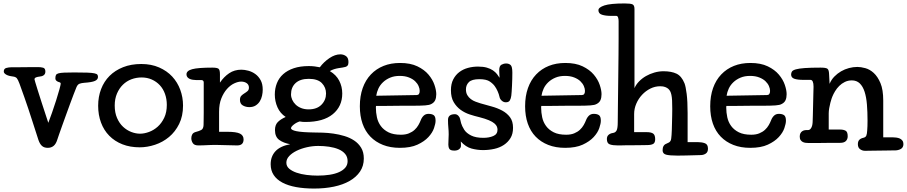

<svg xmlns="http://www.w3.org/2000/svg" viewBox="-20 -843 5257 1113"><path d="M423 -337Q417 -323 407 -296.5Q397 -270 385.5 -239Q374 -208 362 -174.5Q350 -141 339.5 -112Q329 -83 322 -62.5Q315 -42 313 -36Q305 -9 291 2.5Q277 14 257 14Q236 14 223.5 3Q211 -8 203 -31Q182 -96 168.5 -138Q155 -180 144 -213Q133 -246 121.5 -278.5Q110 -311 93 -358Q84 -382 77.5 -389.5Q71 -397 58 -399Q52 -400 42.5 -401.5Q33 -403 24 -406.5Q15 -410 8.5 -415.5Q2 -421 2 -429Q2 -445 16.5 -449Q31 -453 45 -453Q49 -453 73 -453Q97 -453 124 -453.5Q151 -454 174 -454Q197 -454 201 -454Q217 -454 230 -450.5Q243 -447 243 -428Q243 -414 233.5 -407Q224 -400 209 -399Q198 -398 189 -394.5Q180 -391 180 -383Q180 -381 184 -368Q188 -355 197 -325.5Q206 -296 221.5 -248.5Q237 -201 260 -131Q269 -153 281.5 -189.5Q294 -226 305.5 -261.5Q317 -297 324.5 -325Q332 -353 332 -358Q332 -365 322 -367Q314 -369 307.5 -374.5Q301 -380 301 -389Q301 -401 304.5 -408Q308 -415 319.5 -418Q331 -421 352.5 -422Q374 -423 410 -423Q458 -423 485.5 -422Q513 -421 527 -418Q541 -415 544.5 -410Q548 -405 548 -397Q548 -382 530.5 -374Q513 -366 468 -363Q454 -362 442 -358Q430 -354 423 -337Z M1041 -231Q1041 -170 1018.5 -124.5Q996 -79 960 -49Q924 -19 879 -4Q834 11 790 11Q734 11 689.5 -6.5Q645 -24 613.5 -56Q582 -88 565.5 -132.5Q549 -177 549 -230Q549 -282 566 -326.5Q583 -371 615 -403Q647 -435 693.5 -453.5Q740 -472 799 -472Q857 -472 902.5 -452Q948 -432 978.5 -399Q1009 -366 1025 -322.5Q1041 -279 1041 -231ZM801 -394Q770 -394 742 -383.5Q714 -373 692.5 -352Q671 -331 658 -300.5Q645 -270 645 -231Q645 -190 658.5 -159Q672 -128 693.5 -108Q715 -88 741 -78Q767 -68 792 -68Q816 -68 843.5 -78Q871 -88 894 -108.5Q917 -129 932 -160.5Q947 -192 947 -235Q947 -269 936.5 -298.5Q926 -328 906.5 -349Q887 -370 860 -382Q833 -394 801 -394Z M1503 -323Q1503 -306 1499 -288Q1495 -270 1486 -255.5Q1477 -241 1462 -231.5Q1447 -222 1425 -222Q1405 -222 1388 -231.5Q1371 -241 1371 -264Q1371 -280 1379 -288Q1387 -296 1397 -302Q1407 -308 1415 -315Q1423 -322 1423 -335Q1423 -352 1410 -361Q1397 -370 1378 -370Q1360 -370 1337.5 -359.5Q1315 -349 1295.5 -327Q1276 -305 1263 -272.5Q1250 -240 1250 -195V-79H1298Q1350 -79 1371 -68.5Q1392 -58 1392 -35Q1392 0 1355 0Q1323 0 1291.5 -1.5Q1260 -3 1230 -3Q1214 -3 1202 -2.5Q1190 -2 1179 -1.5Q1168 -1 1156.5 -0.5Q1145 0 1130 0Q1106 0 1097.5 -13.5Q1089 -27 1089 -42Q1089 -55 1095 -65Q1101 -75 1118 -79Q1134 -83 1146.5 -89.5Q1159 -96 1160 -118Q1160 -130 1160.5 -146Q1161 -162 1161 -189Q1161 -216 1161 -258Q1161 -300 1161 -365Q1161 -379 1146 -379H1116Q1108 -379 1098 -380.5Q1088 -382 1080 -385.5Q1072 -389 1066.5 -395.5Q1061 -402 1061 -412Q1061 -433 1094.5 -442Q1128 -451 1211 -451Q1237 -451 1246 -445Q1255 -439 1255 -413V-364Q1278 -398 1308.5 -418.5Q1339 -439 1379 -439Q1398 -439 1420 -433Q1442 -427 1460.5 -413.5Q1479 -400 1491 -378Q1503 -356 1503 -323Z M1770 -460Q1788 -460 1804 -458Q1820 -456 1834 -453Q1857 -484 1889.5 -506Q1922 -528 1953 -528Q1971 -528 1985.5 -518Q2000 -508 2000 -483Q2000 -469 1995 -463Q1990 -457 1982 -455Q1976 -453 1965.5 -451.5Q1955 -450 1942.5 -448Q1930 -446 1917 -442Q1904 -438 1892 -431Q1929 -409 1946.5 -375Q1964 -341 1964 -301Q1964 -226 1909 -181Q1854 -136 1751 -136Q1741 -136 1734.5 -136.5Q1728 -137 1717 -139Q1698 -133 1682.5 -120.5Q1667 -108 1667 -100Q1667 -89 1698.5 -82.5Q1730 -76 1800 -75Q1821 -75 1851 -74Q1881 -73 1913 -68.5Q1945 -64 1976.5 -54.5Q2008 -45 2033 -28.5Q2058 -12 2073.5 13.5Q2089 39 2089 76Q2089 119 2067 151.5Q2045 184 2006.5 206Q1968 228 1915.5 239Q1863 250 1801 250Q1743 250 1696.5 241.5Q1650 233 1617 215.5Q1584 198 1566.5 171.5Q1549 145 1549 109Q1549 64 1576.5 34Q1604 4 1662 -7Q1623 -14 1598.5 -32Q1574 -50 1574 -89Q1574 -118 1589.5 -134.5Q1605 -151 1636 -165Q1604 -186 1588.5 -221Q1573 -256 1573 -295Q1573 -330 1585 -360.5Q1597 -391 1621.5 -413Q1646 -435 1683 -447.5Q1720 -460 1770 -460ZM1825 3Q1792 3 1759 10.5Q1726 18 1699.5 31Q1673 44 1656.5 61.5Q1640 79 1640 100Q1640 121 1656.5 135Q1673 149 1699 158Q1725 167 1757 171Q1789 175 1821 175Q1859 175 1891 170Q1923 165 1946 154.5Q1969 144 1982 128.5Q1995 113 1995 91Q1995 66 1980.5 49Q1966 32 1942 22Q1918 12 1887.5 7.5Q1857 3 1825 3ZM1770 -386Q1720 -386 1693.5 -361.5Q1667 -337 1667 -296Q1667 -280 1674 -264.5Q1681 -249 1694 -236.5Q1707 -224 1726 -216.5Q1745 -209 1769 -209Q1817 -209 1843.5 -236Q1870 -263 1870 -301Q1870 -336 1846 -361Q1822 -386 1770 -386Z M2395 -292Q2413 -292 2413 -316Q2413 -329 2406.5 -344Q2400 -359 2386.5 -372Q2373 -385 2350.5 -394Q2328 -403 2297 -403Q2266 -403 2242 -393Q2218 -383 2200.5 -366.5Q2183 -350 2173.5 -329.5Q2164 -309 2161 -288ZM2160 -229Q2159 -227 2159 -223.5Q2159 -220 2159 -218Q2159 -191 2165 -163Q2171 -135 2187.5 -112.5Q2204 -90 2232 -76Q2260 -62 2304 -62Q2331 -62 2350.5 -70Q2370 -78 2383.5 -90.5Q2397 -103 2405.5 -118Q2414 -133 2419 -146Q2425 -162 2436 -172.5Q2447 -183 2464 -183Q2483 -183 2494 -175.5Q2505 -168 2505 -143Q2505 -127 2496 -100.5Q2487 -74 2463.5 -48.5Q2440 -23 2400 -4.5Q2360 14 2298 14Q2243 14 2200 -3Q2157 -20 2127 -51Q2097 -82 2081.5 -126.5Q2066 -171 2066 -227Q2066 -286 2082.5 -332.5Q2099 -379 2130 -411.5Q2161 -444 2203.5 -461Q2246 -478 2299 -478Q2359 -478 2399.5 -458.5Q2440 -439 2464 -410.5Q2488 -382 2498.5 -351Q2509 -320 2509 -297Q2509 -277 2503 -263Q2497 -249 2482 -241Q2475 -237 2466.5 -235Q2458 -233 2444.5 -232Q2431 -231 2411.5 -230.5Q2392 -230 2365 -230Q2361 -230 2345 -230Q2329 -230 2307 -230Q2285 -230 2260 -229.5Q2235 -229 2213.5 -229Q2192 -229 2177 -229Q2162 -229 2160 -229Z M2651 -23Q2652 -15 2652 -9Q2652 -3 2652 3Q2652 13 2642 21.5Q2632 30 2614 30Q2591 30 2585 20Q2579 10 2579 -4Q2579 -22 2580 -36Q2581 -50 2581 -64Q2581 -84 2579 -104Q2577 -124 2577 -148Q2577 -181 2617 -181Q2628 -181 2636.5 -172.5Q2645 -164 2647 -154Q2649 -144 2653 -129Q2657 -114 2671 -91Q2684 -71 2711 -57.5Q2738 -44 2782 -44Q2815 -44 2839.5 -54.5Q2864 -65 2864 -91Q2864 -100 2860.5 -109Q2857 -118 2846 -127.5Q2835 -137 2814 -146Q2793 -155 2758 -164Q2732 -170 2703 -179.5Q2674 -189 2650 -206.5Q2626 -224 2610 -251Q2594 -278 2594 -320Q2594 -357 2607.5 -383Q2621 -409 2643 -425.5Q2665 -442 2693 -449.5Q2721 -457 2751 -457Q2781 -457 2802 -451Q2823 -445 2837.5 -435Q2852 -425 2861 -413.5Q2870 -402 2876 -392Q2875 -405 2874.5 -419Q2874 -433 2874 -436Q2874 -461 2887 -468Q2900 -475 2914 -475Q2930 -475 2940 -466Q2950 -457 2950 -422Q2950 -405 2949.5 -385Q2949 -365 2948 -346Q2947 -327 2946 -311.5Q2945 -296 2944 -289Q2942 -272 2935.5 -261Q2929 -250 2912 -250Q2899 -250 2888.5 -259.5Q2878 -269 2876 -280Q2872 -298 2864.5 -314.5Q2857 -331 2849 -342Q2840 -356 2820 -370Q2800 -384 2759 -384Q2715 -384 2698 -367Q2681 -350 2681 -325Q2681 -305 2689 -291.5Q2697 -278 2709.5 -268.5Q2722 -259 2737 -253.5Q2752 -248 2765 -244Q2796 -235 2829.5 -226Q2863 -217 2891 -202Q2919 -187 2936.5 -163.5Q2954 -140 2954 -102Q2954 -67 2939.5 -43Q2925 -19 2901 -3Q2877 13 2845.5 20Q2814 27 2780 27Q2746 27 2713 18Q2680 9 2651 -23Z M3353 -292Q3371 -292 3371 -316Q3371 -329 3364.5 -344Q3358 -359 3344.5 -372Q3331 -385 3308.5 -394Q3286 -403 3255 -403Q3224 -403 3200 -393Q3176 -383 3158.5 -366.5Q3141 -350 3131.5 -329.5Q3122 -309 3119 -288ZM3118 -229Q3117 -227 3117 -223.5Q3117 -220 3117 -218Q3117 -191 3123 -163Q3129 -135 3145.5 -112.5Q3162 -90 3190 -76Q3218 -62 3262 -62Q3289 -62 3308.5 -70Q3328 -78 3341.5 -90.5Q3355 -103 3363.5 -118Q3372 -133 3377 -146Q3383 -162 3394 -172.5Q3405 -183 3422 -183Q3441 -183 3452 -175.5Q3463 -168 3463 -143Q3463 -127 3454 -100.5Q3445 -74 3421.5 -48.5Q3398 -23 3358 -4.5Q3318 14 3256 14Q3201 14 3158 -3Q3115 -20 3085 -51Q3055 -82 3039.5 -126.5Q3024 -171 3024 -227Q3024 -286 3040.5 -332.5Q3057 -379 3088 -411.5Q3119 -444 3161.5 -461Q3204 -478 3257 -478Q3317 -478 3357.5 -458.5Q3398 -439 3422 -410.5Q3446 -382 3456.5 -351Q3467 -320 3467 -297Q3467 -277 3461 -263Q3455 -249 3440 -241Q3433 -237 3424.5 -235Q3416 -233 3402.5 -232Q3389 -231 3369.5 -230.5Q3350 -230 3323 -230Q3319 -230 3303 -230Q3287 -230 3265 -230Q3243 -230 3218 -229.5Q3193 -229 3171.5 -229Q3150 -229 3135 -229Q3120 -229 3118 -229Z M3561 0Q3532 0 3515 -6Q3498 -12 3498 -37Q3498 -53 3508 -61.5Q3518 -70 3532 -72Q3548 -74 3554.5 -87Q3561 -100 3561 -135Q3561 -166 3562 -230Q3563 -294 3564 -398Q3565 -477 3565.5 -530Q3566 -583 3566 -619Q3566 -655 3566 -678Q3566 -701 3566 -721Q3566 -732 3563 -741.5Q3560 -751 3552 -751H3521Q3491 -751 3470 -757.5Q3449 -764 3449 -784Q3449 -800 3483.5 -811.5Q3518 -823 3601 -823Q3636 -823 3647 -817.5Q3658 -812 3658 -791V-332Q3667 -353 3684.5 -371Q3702 -389 3724.5 -402Q3747 -415 3773.5 -422.5Q3800 -430 3826 -430Q3872 -430 3901.5 -416Q3931 -402 3948 -360Q3955 -342 3960.5 -299Q3966 -256 3966 -187V-19H4027Q4049 -19 4066.5 -12.5Q4084 -6 4084 19Q4084 39 4071 47.5Q4058 56 4042 56Q4029 56 4005.5 57Q3982 58 3968 58Q3960 58 3945 58.5Q3930 59 3907 59Q3861 59 3841 53.5Q3821 48 3821 28Q3821 -2 3843 -10Q3853 -14 3858.5 -17.5Q3864 -21 3867 -26.5Q3870 -32 3871 -40.5Q3872 -49 3873 -61Q3874 -72 3874.5 -90.5Q3875 -109 3875.5 -130Q3876 -151 3876.5 -172.5Q3877 -194 3877 -211Q3877 -241 3876 -260.5Q3875 -280 3872 -293.5Q3869 -307 3864.5 -315Q3860 -323 3853 -329Q3847 -334 3836 -338.5Q3825 -343 3807 -343Q3777 -343 3750 -329.5Q3723 -316 3702 -293.5Q3681 -271 3668.5 -242Q3656 -213 3656 -182V-77H3728Q3755 -77 3766.5 -68.5Q3778 -60 3778 -36Q3778 -15 3766 -8.5Q3754 -2 3730 -2Q3720 -2 3696.5 -1.5Q3673 -1 3650 -1Q3630 -1 3616.5 -1Q3603 -1 3593.5 -0.5Q3584 0 3576.5 0Q3569 0 3561 0Z M4426 -292Q4444 -292 4444 -316Q4444 -329 4437.5 -344Q4431 -359 4417.5 -372Q4404 -385 4381.5 -394Q4359 -403 4328 -403Q4297 -403 4273 -393Q4249 -383 4231.5 -366.5Q4214 -350 4204.5 -329.5Q4195 -309 4192 -288ZM4191 -229Q4190 -227 4190 -223.5Q4190 -220 4190 -218Q4190 -191 4196 -163Q4202 -135 4218.5 -112.5Q4235 -90 4263 -76Q4291 -62 4335 -62Q4362 -62 4381.5 -70Q4401 -78 4414.5 -90.5Q4428 -103 4436.5 -118Q4445 -133 4450 -146Q4456 -162 4467 -172.5Q4478 -183 4495 -183Q4514 -183 4525 -175.5Q4536 -168 4536 -143Q4536 -127 4527 -100.5Q4518 -74 4494.5 -48.5Q4471 -23 4431 -4.5Q4391 14 4329 14Q4274 14 4231 -3Q4188 -20 4158 -51Q4128 -82 4112.5 -126.5Q4097 -171 4097 -227Q4097 -286 4113.5 -332.5Q4130 -379 4161 -411.5Q4192 -444 4234.5 -461Q4277 -478 4330 -478Q4390 -478 4430.5 -458.5Q4471 -439 4495 -410.5Q4519 -382 4529.5 -351Q4540 -320 4540 -297Q4540 -277 4534 -263Q4528 -249 4513 -241Q4506 -237 4497.5 -235Q4489 -233 4475.5 -232Q4462 -231 4442.5 -230.5Q4423 -230 4396 -230Q4392 -230 4376 -230Q4360 -230 4338 -230Q4316 -230 4291 -229.5Q4266 -229 4244.5 -229Q4223 -229 4208 -229Q4193 -229 4191 -229Z M5100 -47H5154Q5164 -47 5175.5 -45.5Q5187 -44 5196 -40Q5205 -36 5211 -28Q5217 -20 5217 -8Q5217 12 5202 20.5Q5187 29 5166 29Q5163 29 5149.5 29Q5136 29 5117.5 29.5Q5099 30 5078 30Q5057 30 5039 30.5Q5021 31 5007.5 31Q4994 31 4992 31Q4979 31 4966 22Q4953 13 4953 -7Q4953 -24 4961.5 -32.5Q4970 -41 4984 -44Q4998 -47 5002 -57Q5006 -67 5007 -86Q5008 -100 5008.5 -112Q5009 -124 5009 -143Q5009 -194 5005.5 -237Q5002 -280 4992 -311Q4982 -342 4964 -359.5Q4946 -377 4918 -377Q4896 -377 4877.5 -368Q4859 -359 4845 -345Q4831 -331 4821 -314.5Q4811 -298 4805 -283Q4804 -281 4800.5 -271Q4797 -261 4793.5 -247Q4790 -233 4787 -216.5Q4784 -200 4784 -186V-92H4851Q4869 -92 4881.5 -85.5Q4894 -79 4894 -53Q4894 -36 4883.5 -25.5Q4873 -15 4851 -15Q4848 -15 4835 -15Q4822 -15 4802.5 -15Q4783 -15 4761 -14.5Q4739 -14 4719.5 -14Q4700 -14 4686 -14Q4672 -14 4668 -14Q4660 -14 4651 -15Q4642 -16 4634.5 -19.5Q4627 -23 4621.5 -30.5Q4616 -38 4616 -51Q4616 -63 4620 -70.5Q4624 -78 4630 -82Q4636 -86 4642 -87.5Q4648 -89 4652 -89H4663Q4673 -89 4679 -96.5Q4685 -104 4687.5 -113.5Q4690 -123 4690.5 -132Q4691 -141 4691 -143Q4691 -146 4692 -174.5Q4693 -203 4693.5 -237.5Q4694 -272 4695 -302.5Q4696 -333 4696 -340Q4696 -380 4678 -380H4638Q4603 -380 4584.5 -386.5Q4566 -393 4566 -411Q4566 -421 4571 -428.5Q4576 -436 4593.5 -441Q4611 -446 4645 -448.5Q4679 -451 4737 -451Q4768 -451 4776.5 -444.5Q4785 -438 4786 -415L4789 -357Q4799 -381 4816.5 -399Q4834 -417 4855.5 -429.5Q4877 -442 4901.5 -448.5Q4926 -455 4950 -455Q4970 -455 4996 -448Q5022 -441 5045 -420Q5068 -399 5084 -361Q5100 -323 5100 -260Z"/></svg>

Font: Life Savers ExtraBold
Style: Regular
Weight: 800
Designer: Pablo Impallari, Rodrigo Fuenzalida, Brenda Gallo
Foundry: Pablo Impallari, Rodrigo Fuenzalida, Brenda Gallo
Version: Version 3.001; ttfautohint (v0.95) -l 8 -r 50 -G 200 -x 14 -